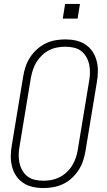

<svg xmlns="http://www.w3.org/2000/svg" viewBox="-20 -942 540 970"><path d="M200 8Q200 8 199.5 8Q199 8 199 8Q171 8 144.5 2Q118 -4 96.5 -18.5Q75 -33 61 -54.5Q47 -76 40.5 -101.5Q34 -127 34.5 -155Q35 -183 40 -210L97 -555Q101 -580 109 -604.5Q117 -629 131.5 -651.5Q146 -674 166.5 -692.5Q187 -711 210.5 -722.5Q234 -734 259.5 -738.5Q285 -743 310 -743Q310 -743 310 -743Q310 -743 310 -743Q338 -743 364.5 -737Q391 -731 412.5 -716.5Q434 -702 448 -680.5Q462 -659 468.5 -633.5Q475 -608 474.5 -580Q474 -552 469 -525L412 -180Q408 -155 400 -130.5Q392 -106 377.5 -83.5Q363 -61 343 -42.5Q323 -24 299 -12.5Q275 -1 249.5 3.5Q224 8 200 8ZM200 -29Q220 -29 241 -33Q262 -37 281.5 -47Q301 -57 317.5 -72.5Q334 -88 345 -106.5Q356 -125 363 -145Q370 -165 373 -186L430 -531Q434 -552 434.5 -574Q435 -596 430.5 -616.5Q426 -637 415.5 -655Q405 -673 389 -685Q373 -697 352 -701.5Q331 -706 309 -706Q289 -706 268 -702Q247 -698 227.5 -688Q208 -678 192 -662.5Q176 -647 164.5 -628.5Q153 -610 146.5 -590Q140 -570 136 -549L79 -204Q75 -183 74.5 -161Q74 -139 78.5 -118.5Q83 -98 93.5 -80Q104 -62 120 -50Q136 -38 157 -33.5Q178 -29 200 -29ZM297 -848 309 -922H384L372 -848Z"/></svg>

Font: Iosevka SS04 XLt Obl
Style: Regular
Weight: 200
Italic angle: -9°
Monospace: yes
Designer: Belleve Invis
Foundry: Belleve Invis
Version: Version 19.0.0; ttfautohint (v1.8.4)